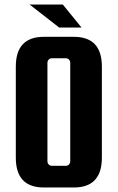

<svg xmlns="http://www.w3.org/2000/svg" viewBox="-20 -820 524 850"><path d="M431 -525V-122Q431 10 307 10H174Q50 10 50 -122V-525Q50 -657 174 -657H307Q431 -657 431 -525ZM291 -106V-542Q291 -550 285.5 -556Q280 -562 272 -562H209Q201 -562 195.5 -556Q190 -550 190 -542V-106Q190 -98 195.5 -92Q201 -86 209 -86H272Q280 -86 285.5 -92Q291 -98 291 -106ZM242 -698 111 -800H258L341 -698Z"/></svg>

Font: Squada One
Style: Regular
Weight: 400
Designer: Joe Prince
Foundry: Joe Prince
Version: Version 1.001